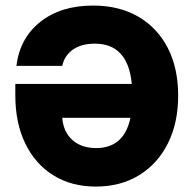

<svg xmlns="http://www.w3.org/2000/svg" viewBox="-20 -680 722 708"><path d="M637 -327.5Q637 -227 599.2 -151.5Q561.5 -76 493 -34Q424.5 8 333.5 8Q243.5 8 176.8 -33.5Q110 -75 73.2 -150.8Q36.5 -226.5 36.5 -328.5V-370.5H466Q452 -519 329.5 -519Q280 -519 248.8 -497Q217.5 -475 209.5 -437H40.5Q53 -539.5 128.8 -599.5Q204.5 -659.5 323.5 -659.5Q419 -659.5 489.5 -618.8Q560 -578 598.5 -503.5Q637 -429 637 -327.5ZM334.5 -134Q437.5 -134 461 -245.5H209.5Q214 -193 247.2 -163.5Q280.5 -134 334.5 -134Z"/></svg>

Font: Overused Grotesk ExtraBold
Style: Regular
Weight: 800
Version: Version 0.004